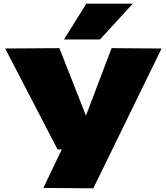

<svg xmlns="http://www.w3.org/2000/svg" viewBox="-20 -810 904 1041"><path d="M215 209 315 0H292L8 -547L302 -549L446 -183L585 -549L856 -547L486 211ZM327 -596 448 -790H700L522 -596Z"/></svg>

Font: Georama Extra Expanded ExtraBold
Style: Regular
Weight: 800
Width: 8
Designer: Jean-Baptiste Levee
Foundry: Production Type
Version: Version 1.000